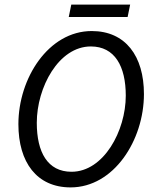

<svg xmlns="http://www.w3.org/2000/svg" viewBox="-20 -803 674 835"><path d="M290 -783 279 -729H535L546 -783ZM60 -263C60 -97 140 12 287 12C475 12 606 -193 606 -394C606 -559 526 -668 379 -668C191 -668 60 -463 60 -263ZM527 -387C527 -234 431 -56 291 -56C187 -56 140 -141 140 -269C140 -423 235 -601 375 -601C479 -601 527 -515 527 -387Z"/></svg>

Font: Cambridge Sans Italic
Style: Regular
Weight: 400
Italic angle: -11°
Version: Version 2.000;PS 002.000;hotconv 1.0.88;makeotf.lib2.5.64775